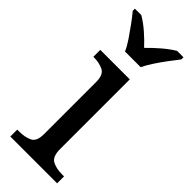

<svg xmlns="http://www.w3.org/2000/svg" viewBox="-252 -795 824 824"><g transform="rotate(45 160.0 -383.0)"><path d="M113 -606Q103 -629 85 -655.5Q67 -682 48 -708Q29 -734 13 -753V-766H52Q81 -749 109.5 -724Q138 -699 160 -675Q183 -699 212 -724Q241 -749 269 -766H308V-753Q293 -734 273.5 -708Q254 -682 236.5 -655.5Q219 -629 208 -606ZM23 0V-42H36Q69 -42 93.5 -53.5Q118 -65 118 -109V-426Q118 -470 93.5 -482Q69 -494 36 -494H33V-536H212V-114Q212 -67 236 -54.5Q260 -42 294 -42H307V0Z"/></g></svg>

Font: NotoSerif-Regular
Style: Regular
Weight: 400
Designer: Monotype Design Team
Foundry: Monotype Imaging Inc.
Version: Version 2.007; ttfautohint (v1.8) -l 8 -r 50 -G 200 -x 14 -D